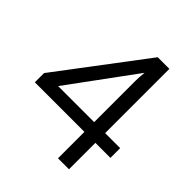

<svg xmlns="http://www.w3.org/2000/svg" viewBox="-203 -871 1002 1002"><g transform="rotate(45 298.0 -370.5)"><path d="M388 -267V-573Q388 -586 389 -602.5Q390 -619 392 -635L122 -267ZM580 -267V-195H469V0H388V-195H22V-263L383 -741H469V-267Z"/></g></svg>

Font: SpoqaHanSansJP-Regular
Style: Regular
Weight: 400
Designer: [Source Han Sans]
Ryoko NISHIZUKA  (kana & ideographs); Paul D. Hunt (Latin, Greek & Cyrillic); Wenlong ZHANG  (bopomofo
Foundry: Spoqa (http://bi.spoqa.com)
Version: Version 1.002.20150607